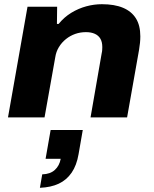

<svg xmlns="http://www.w3.org/2000/svg" viewBox="-20 -559 732 914"><path d="M18 0 111 -527H252L251 -445H259Q286 -478 320 -498.5Q354 -519 391 -529Q428 -539 465 -539Q525 -539 565.5 -522Q606 -505 627 -471.5Q648 -438 648 -386Q648 -371 646.5 -355.5Q645 -340 642 -322L585 0H411L464 -305Q466 -313 466.5 -321Q467 -329 467 -335Q467 -359 458 -374.5Q449 -390 431.5 -398Q414 -406 389 -406Q362 -406 338 -397.5Q314 -389 294 -373Q274 -357 260.5 -335Q247 -313 243 -286L192 0ZM170 335 181 271Q219 270 241 250Q263 230 269 197H197L221 60H374L354 175Q345 228 321 263Q297 298 259.5 315.5Q222 333 170 335Z"/></svg>

Font: Archivo SemiExpanded ExtraBold
Style: Italic
Weight: 800
Width: 6
Italic angle: -10°
Designer: Hector Gatti
Foundry: Omnibus-Type
Version: Version 2.001